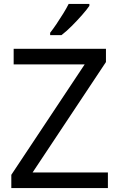

<svg xmlns="http://www.w3.org/2000/svg" viewBox="-20 -964 612 984"><path d="M533 0H38V-68L414 -634H50V-714H523V-646L147 -80H533ZM438 -934Q426 -916 401 -887.5Q376 -859 347.5 -830.5Q319 -802 295 -784H237V-796Q252 -815 269.5 -841Q287 -867 304 -894.5Q321 -922 332 -944H438Z"/></svg>

Font: Noto Sans Grantha
Style: Regular
Weight: 400
Designer: Monotype Design Team
Foundry: Monotype Imaging Inc.
Version: Version 2.003; ttfautohint (v1.8.4.7-5d5b)